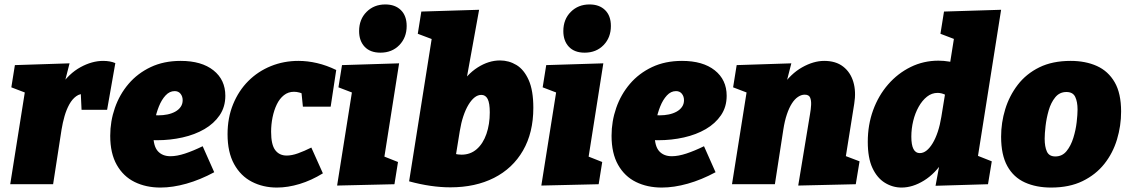

<svg xmlns="http://www.w3.org/2000/svg" viewBox="-20 -829 5077 864"><path d="M26 0 106 -504 175 -381 31 -436 47 -536 293 -544 256 -399 194 -288Q210 -380 250 -439Q290 -498 342 -526.5Q394 -555 444 -555Q476 -555 499 -545L462 -335H347L343 -420L364 -406Q341 -409 323 -396Q305 -383 292 -359.5Q279 -336 270.5 -306.5Q262 -277 257 -246L219 0Z M702 15Q637 15 586 -10Q535 -35 505.5 -87Q476 -139 476 -218Q476 -283 497 -343.5Q518 -404 558.5 -451.5Q599 -499 658 -527Q717 -555 793 -555Q887 -555 940.5 -512.5Q994 -470 994 -398Q994 -348 968.5 -310.5Q943 -273 900 -248Q857 -223 801.5 -210.5Q746 -198 686 -198Q672 -198 663.5 -198.5Q655 -199 651 -199L661 -312Q669 -311 677 -310.5Q685 -310 693 -310Q714 -310 733.5 -314Q753 -318 768.5 -326.5Q784 -335 793 -348Q802 -361 802 -378Q802 -395 792.5 -407Q783 -419 766 -419Q743 -419 725 -399.5Q707 -380 695 -350Q683 -320 676.5 -286Q670 -252 670 -223Q670 -171 690.5 -148.5Q711 -126 747 -126Q776 -126 812.5 -138Q849 -150 892 -171L944 -54Q881 -20 819 -2.5Q757 15 702 15Z M1226 15Q1164 15 1113.5 -11Q1063 -37 1033.5 -90.5Q1004 -144 1004 -225Q1004 -299 1029 -360Q1054 -421 1097.5 -464.5Q1141 -508 1199 -531.5Q1257 -555 1323 -555Q1364 -555 1407 -545Q1450 -535 1493 -514L1468 -349H1343L1336 -419L1354 -402Q1327 -416 1303 -416Q1277 -416 1257.5 -400.5Q1238 -385 1225.5 -359Q1213 -333 1206.5 -301Q1200 -269 1200 -236Q1200 -178 1218.5 -153.5Q1237 -129 1270 -129Q1293 -129 1321 -139Q1349 -149 1381 -165L1433 -49Q1381 -17 1328 -1Q1275 15 1226 15Z M1497 6 1578 -504 1647 -381 1503 -436 1519 -536 1776 -544 1695 -30 1627 -157 1771 -100 1755 0ZM1692 -592Q1646 -592 1621 -618.5Q1596 -645 1596 -689Q1596 -742 1629.5 -775.5Q1663 -809 1714 -809Q1758 -809 1784 -783.5Q1810 -758 1810 -712Q1810 -660 1777 -626Q1744 -592 1692 -592Z M1821 -13 1937 -745 2006 -622 1860 -677 1876 -777 2136 -785 2070 -421 1998 -289Q2009 -375 2044.5 -434.5Q2080 -494 2129.5 -525.5Q2179 -557 2230 -557Q2270 -557 2304 -536.5Q2338 -516 2359 -469Q2380 -422 2380 -344Q2380 -232 2333.5 -151.5Q2287 -71 2203 -28.5Q2119 14 2007 14Q1920 14 1821 -13ZM2027 -103 1990 -150Q2008 -141 2025 -137Q2042 -133 2057 -133Q2097 -133 2125.5 -158Q2154 -183 2169 -226.5Q2184 -270 2184 -323Q2184 -365 2174.5 -383.5Q2165 -402 2146 -402Q2130 -402 2115.5 -390.5Q2101 -379 2088 -357.5Q2075 -336 2065 -306Q2055 -276 2049 -239Z M2416 6 2497 -504 2566 -381 2422 -436 2438 -536 2695 -544 2614 -30 2546 -157 2690 -100 2674 0ZM2611 -592Q2565 -592 2540 -618.5Q2515 -645 2515 -689Q2515 -742 2548.5 -775.5Q2582 -809 2633 -809Q2677 -809 2703 -783.5Q2729 -758 2729 -712Q2729 -660 2696 -626Q2663 -592 2611 -592Z M2958 15Q2893 15 2842 -10Q2791 -35 2761.5 -87Q2732 -139 2732 -218Q2732 -283 2753 -343.5Q2774 -404 2814.5 -451.5Q2855 -499 2914 -527Q2973 -555 3049 -555Q3143 -555 3196.5 -512.5Q3250 -470 3250 -398Q3250 -348 3224.5 -310.5Q3199 -273 3156 -248Q3113 -223 3057.5 -210.5Q3002 -198 2942 -198Q2928 -198 2919.5 -198.5Q2911 -199 2907 -199L2917 -312Q2925 -311 2933 -310.5Q2941 -310 2949 -310Q2970 -310 2989.5 -314Q3009 -318 3024.5 -326.5Q3040 -335 3049 -348Q3058 -361 3058 -378Q3058 -395 3048.5 -407Q3039 -419 3022 -419Q2999 -419 2981 -399.5Q2963 -380 2951 -350Q2939 -320 2932.5 -286Q2926 -252 2926 -223Q2926 -171 2946.5 -148.5Q2967 -126 3003 -126Q3032 -126 3068.5 -138Q3105 -150 3148 -171L3200 -54Q3137 -20 3075 -2.5Q3013 15 2958 15Z M3572 6 3625 -315Q3629 -337 3630 -357Q3631 -377 3625.5 -390Q3620 -403 3601 -403Q3586 -403 3571 -393Q3556 -383 3543.5 -363.5Q3531 -344 3521 -314.5Q3511 -285 3505 -246L3467 0H3274L3354 -504L3423 -381L3279 -436L3295 -536L3541 -544L3504 -399L3442 -288Q3457 -379 3497.5 -438Q3538 -497 3589.5 -526Q3641 -555 3689 -555Q3741 -555 3774 -529.5Q3807 -504 3820 -460.5Q3833 -417 3824 -362L3782 -99L3698 -160L3848 -103L3831 0Z M4037 15Q3997 15 3962 -6.5Q3927 -28 3906 -73Q3885 -118 3885 -191Q3885 -267 3909 -333Q3933 -399 3976.5 -449Q4020 -499 4078 -527.5Q4136 -556 4203 -556Q4251 -556 4300.5 -539.5Q4350 -523 4397 -487L4253 -531L4287 -745L4356 -622L4212 -677L4228 -777L4485 -785L4366 -33L4299 -160L4443 -103L4426 0L4190 7L4218 -145L4276 -253Q4265 -168 4227 -108Q4189 -48 4138 -16.5Q4087 15 4037 15ZM4119 -140Q4135 -140 4149.5 -151.5Q4164 -163 4177 -184.5Q4190 -206 4200 -236Q4210 -266 4216 -303L4237 -432L4269 -378Q4250 -395 4233 -403Q4216 -411 4199 -411Q4173 -411 4151.5 -394Q4130 -377 4114 -348.5Q4098 -320 4089.5 -285Q4081 -250 4081 -214Q4081 -177 4090.5 -158.5Q4100 -140 4119 -140Z M4798 -555Q4865 -555 4916 -532Q4967 -509 4996 -459Q5025 -409 5025 -327Q5025 -263 5006.5 -201.5Q4988 -140 4949.5 -91.5Q4911 -43 4851.5 -14Q4792 15 4710 15Q4643 15 4592 -8Q4541 -31 4513 -81.5Q4485 -132 4485 -214Q4485 -277 4503.5 -337.5Q4522 -398 4560 -447.5Q4598 -497 4657 -526Q4716 -555 4798 -555ZM4779 -415Q4748 -415 4728.5 -391Q4709 -367 4699 -332Q4689 -297 4685 -262Q4681 -227 4681 -205Q4681 -169 4691 -147Q4701 -125 4729 -125Q4760 -125 4779.5 -149Q4799 -173 4810 -208.5Q4821 -244 4825 -279Q4829 -314 4829 -336Q4829 -371 4818.5 -393Q4808 -415 4779 -415Z"/></svg>

Font: Bitter Thin Black
Style: Italic
Weight: 900
Italic angle: -9°
Version: Version 3.020